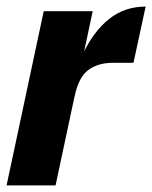

<svg xmlns="http://www.w3.org/2000/svg" viewBox="-40 -564 463 584"><path d="M-20 0 93 -530H242L129 0ZM160 -238Q180 -331 212 -399.5Q244 -468 291.5 -506Q339 -544 403 -544L366 -373H304Q258 -373 228.5 -351Q199 -329 187 -271Z"/></svg>

Font: Radio Canada Big
Style: Bold Italic
Weight: 700
Italic angle: -12°
Designer: Étienne Aubert Bonn
Foundry: Coppers and Brasses
Version: Version 1.001